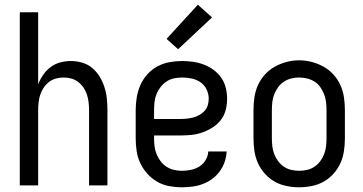

<svg xmlns="http://www.w3.org/2000/svg" viewBox="-20 -787 1540 815"><path d="M64 0V-735H142V-429Q150 -450 163 -469Q176 -488 194.5 -502Q213 -516 235.5 -522Q258 -528 280 -528Q305 -528 329 -521Q353 -514 371.5 -498.5Q390 -483 403 -461.5Q416 -440 423.5 -416.5Q431 -393 433.5 -368.5Q436 -344 436 -320V0H358V-320Q358 -337 356 -353.5Q354 -370 349 -385.5Q344 -401 334.5 -415Q325 -429 312 -439Q299 -449 283 -453.5Q267 -458 250 -458Q233 -458 217 -453.5Q201 -449 188 -439Q175 -429 165.5 -415Q156 -401 151 -385.5Q146 -370 144 -353.5Q142 -337 142 -320V0Z M752 8Q725 8 698 3Q671 -2 647.5 -15.5Q624 -29 605.5 -49.5Q587 -70 575.5 -94.5Q564 -119 560 -146Q556 -173 556 -200V-320Q556 -347 560.5 -374Q565 -401 576 -426Q587 -451 605.5 -471.5Q624 -492 648 -505Q672 -518 699 -523Q726 -528 753 -528Q777 -528 800.5 -524.5Q824 -521 846 -512.5Q868 -504 887 -490Q906 -476 919.5 -456.5Q933 -437 938.5 -414Q944 -391 944 -367Q944 -343 938 -320Q932 -297 917.5 -278Q903 -259 882.5 -246Q862 -233 839.5 -225Q817 -217 793.5 -214.5Q770 -212 746 -212H634V-200Q634 -183 636 -166Q638 -149 644.5 -133Q651 -117 661.5 -103Q672 -89 686.5 -79.5Q701 -70 718 -66Q735 -62 752 -62Q771 -62 790.5 -66Q810 -70 826 -80Q842 -90 852.5 -107Q863 -124 864 -144H942Q941 -121 933.5 -99.5Q926 -78 912.5 -59.5Q899 -41 880.5 -27.5Q862 -14 841 -6Q820 2 797 5Q774 8 752 8ZM746 -282Q760 -282 774 -283.5Q788 -285 801 -288.5Q814 -292 826.5 -299Q839 -306 848.5 -316.5Q858 -327 862 -340.5Q866 -354 866 -368Q866 -388 857 -407Q848 -426 831.5 -437.5Q815 -449 794.5 -453.5Q774 -458 754 -458Q736 -458 719 -454.5Q702 -451 687.5 -441.5Q673 -432 662 -418Q651 -404 644.5 -388Q638 -372 636 -354.5Q634 -337 634 -320V-282ZM736 -578 687 -622 820 -767 880 -713Z M1250 8Q1223 8 1196 2.5Q1169 -3 1146 -16Q1123 -29 1104.5 -49.5Q1086 -70 1075 -94.5Q1064 -119 1060 -146Q1056 -173 1056 -200V-320Q1056 -347 1060 -374Q1064 -401 1075 -425.5Q1086 -450 1104.5 -470.5Q1123 -491 1146.5 -504Q1170 -517 1196.5 -524Q1223 -531 1250 -531Q1277 -531 1303.5 -524Q1330 -517 1353.5 -504Q1377 -491 1395.5 -470.5Q1414 -450 1425 -425.5Q1436 -401 1440 -374Q1444 -347 1444 -320V-200Q1444 -173 1440 -146Q1436 -119 1425 -94.5Q1414 -70 1395.5 -49.5Q1377 -29 1354 -16Q1331 -3 1304 2.5Q1277 8 1250 8ZM1250 -62Q1267 -62 1284 -66Q1301 -70 1315 -79.5Q1329 -89 1339.5 -103Q1350 -117 1356 -133Q1362 -149 1364 -166Q1366 -183 1366 -200V-320Q1366 -337 1364 -354Q1362 -371 1355.5 -387.5Q1349 -404 1339 -418Q1329 -432 1314.5 -441Q1300 -450 1283 -454Q1266 -458 1248 -458Q1231 -458 1214.5 -453.5Q1198 -449 1184 -439.5Q1170 -430 1160 -416Q1150 -402 1144 -386.5Q1138 -371 1136 -354Q1134 -337 1134 -320V-200Q1134 -183 1136 -166Q1138 -149 1144 -133Q1150 -117 1160.5 -103Q1171 -89 1185 -79.5Q1199 -70 1216 -66Q1233 -62 1250 -62Z"/></svg>

Font: Iosevka Julsh Curly
Style: Regular
Weight: 400
Designer: Belleve Invis
Foundry: Belleve Invis
Version: Version 15.0.2; ttfautohint (v1.8.4)